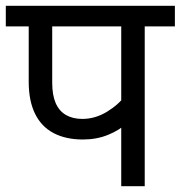

<svg xmlns="http://www.w3.org/2000/svg" viewBox="-20 -642 623 662"><path d="M479 -551V0H398V-244L417 -217Q392 -193 352.5 -177Q313 -161 266 -161Q207 -161 165 -183Q123 -205 101 -249.5Q79 -294 79 -360V-551H0V-622H583V-551ZM398 -551H160V-357Q160 -314 172 -286.5Q184 -259 207.5 -245.5Q231 -232 264 -232Q308 -232 348.5 -256.5Q389 -281 414 -315L398 -263Z"/></svg>

Font: hindi15
Style: Regular
Weight: 400
Designer: Jelle Bosma - Monotype Design Team
Foundry: Monotype Imaging Inc.
Version: Version 2.006